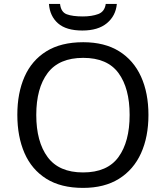

<svg xmlns="http://www.w3.org/2000/svg" viewBox="-20 -916 817 946"><path d="M711.4 -349.6Q711.4 -241.7 674.8 -160.9Q638.2 -80.1 566.4 -35.2Q494.6 9.8 389.2 9.8Q279.8 9.8 208 -35.4Q136.2 -80.6 100.8 -161.6Q65.4 -242.7 65.4 -350.6Q65.4 -457.5 100.8 -537.8Q136.2 -618.2 208.3 -663.1Q280.3 -708 390.1 -708Q495.1 -708 566.7 -663.6Q638.2 -619.1 674.8 -538.6Q711.4 -458 711.4 -349.6ZM158.7 -349.6Q158.7 -217.8 214.6 -142.1Q270.5 -66.4 389.2 -66.4Q508.8 -66.4 563.7 -142.1Q618.7 -217.8 618.7 -349.6Q618.7 -481.4 563.7 -556.2Q508.8 -630.9 390.1 -630.9Q271 -630.9 214.8 -556.2Q158.7 -481.4 158.7 -349.6ZM501 -896.5H555.7Q550.3 -837.9 506.8 -801.8Q463.4 -765.6 385.7 -765.6Q306.2 -765.6 265.9 -801Q225.6 -836.4 221.2 -896.5H275.9Q280.3 -856.4 308.8 -845.7Q337.4 -835 388.2 -835Q432.1 -835 463.9 -846.7Q495.6 -858.4 501 -896.5Z"/></svg>

Font: Lunasima
Style: Regular
Weight: 400
Designer: The DocRepair Project, Monotype Design Team
Foundry: Google
Version: Version 2.009